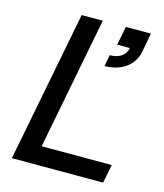

<svg xmlns="http://www.w3.org/2000/svg" viewBox="-106 -780 733 860"><g transform="rotate(15 260.5 -350.0)"><path d="M334 -559 324 -506C401 -506 459 -547 471 -613L487 -700H371L354 -613H413C406 -578 377 -559 334 -559ZM30 0H453L470 -86H145L264 -700H166Z"/></g></svg>

Font: Uncut Sans Medium Italic
Style: Regular
Weight: 500
Italic angle: -11°
Designer: Kasper Nordkvist
Foundry: UNCUT.wtf
Version: Version 1.304;Glyphs 3.2 (3246)